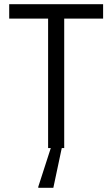

<svg xmlns="http://www.w3.org/2000/svg" viewBox="-20 -708 537 918"><path d="M210 0V-619H24V-688H473V-619H287V0ZM163 190V185L227 -13H277V-8L235 190Z"/></svg>

Font: Saira SemiCondensed
Style: Regular
Weight: 400
Width: 4
Designer: Hector Gatti with collaboration of the Omnibus-Type team
Foundry: Omnibus-Type
Version: Version 1.101